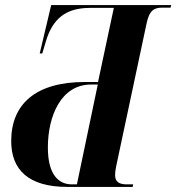

<svg xmlns="http://www.w3.org/2000/svg" viewBox="-20 -734 692 754"><path d="M244 0H501L503 -10H477C450 -10 432 -19 432 -46C432 -55 433 -66 436 -80L555 -639C566 -694 585 -704 618 -704H650L652 -714H181L136 -524H146L160 -571C186 -659 237 -703 333 -703H427L365 -412H313C120 -412 24 -325 24 -180C24 -68 91 0 244 0ZM262 -10C210 -10 168 -48 168 -155C168 -280 221 -402 337 -402H364L282 -10Z"/></svg>

Font: Noto Serif Display Condensed
Style: Bold Italic
Weight: 700
Width: 3
Italic angle: -12°
Designer: Monotype Design Team
Foundry: Monotype Imaging Inc.
Version: Version 2.009